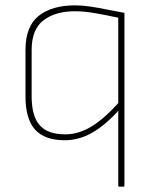

<svg xmlns="http://www.w3.org/2000/svg" viewBox="-20 -511 577 716"><path d="M424 185Q421 185 421 181V-445Q379 -454 337 -461.5Q295 -469 259 -469Q187 -469 142.5 -435.5Q98 -402 98 -324V-152Q98 -78 128 -44Q158 -10 224 -10Q273 -10 321.5 -39.5Q370 -69 426 -132V-103Q373 -44 323.5 -16Q274 12 222 12Q146 12 110.5 -28Q75 -68 75 -152V-324Q75 -413 124.5 -452Q174 -491 259 -491Q288 -491 317.5 -486.5Q347 -482 378.5 -475.5Q410 -469 444 -463V181Q444 185 440 185Z"/></svg>

Font: Sofia Sans Thin
Style: Regular
Weight: 250
Designer: Botio Nikoltchev, Ani Petrova
Foundry: lettersoup
Version: Version 4.101